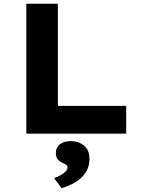

<svg xmlns="http://www.w3.org/2000/svg" viewBox="-20 -720 769 1034"><path d="M121.7 0V-700H291.7V-149.9H659.6V0ZM311.4 293.5 271.4 238.9Q285.4 234.3 302.2 225.7Q319 217.2 331.3 205.3Q343.7 193.4 343.7 181.2Q343.7 172.4 337.5 168.1Q331.3 163.7 319.6 158.4Q300 150 290.5 137.9Q280.9 125.9 280.9 104.9Q280.9 72.1 304 56Q327.1 39.8 361.4 39.8Q402.8 39.8 432.3 63.9Q461.8 87.9 461.8 136.9Q461.8 167 450.5 192Q439.3 217 418.7 236.3Q398.1 255.6 370.6 269.9Q343.2 284.2 311.4 293.5Z"/></svg>

Font: Lexend Exa
Style: Regular
Weight: 400
Designer: Bonnie Shaver-Troup, Thomas Jockin
Foundry: Lexend
Version: Version 1.007